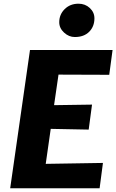

<svg xmlns="http://www.w3.org/2000/svg" viewBox="-20 -1017 628 1037"><path d="M35 0 142 -747H588L570 -613L296 -614L272 -449L477 -452L459 -317L254 -321L227 -132L536 -137L518 0ZM384 -817Q352 -817 326 -841Q300 -865 300 -897Q300 -939 329.5 -968Q359 -997 404 -997Q440 -997 465 -973.8Q490 -950.5 490 -918Q490 -874 461.8 -845.5Q433.5 -817 384 -817Z"/></svg>

Font: Merriweather Sans ExtraBold
Style: Italic
Weight: 800
Italic angle: -7.5°
Designer: Eben Sorkin
Foundry: Eben Sorkin
Version: Version 2.001; ttfautohint (v1.8.3)